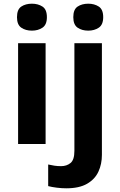

<svg xmlns="http://www.w3.org/2000/svg" viewBox="-20 -780 650 1040"><path d="M227 -546V0H78V-546ZM153 -760Q186 -760 210 -744.5Q234 -729 234 -686.8Q234 -646 210 -630Q186 -614 153 -614Q118.7 -614 95.4 -630Q72 -646 72 -686.8Q72 -729 95.4 -744.5Q118.7 -760 153 -760ZM339 240Q314 240 286.5 236.5Q259 233 241 228V111Q259 115 275 117.5Q291 120 311 120Q341 120 362 103Q383 86 383 37V-546H532V59Q532 109 513 150Q494 191 451.5 215.5Q409 240 339 240ZM377 -687Q377 -729 400.5 -744.5Q424 -760 458 -760Q491 -760 515 -744.5Q539 -729 539 -687Q539 -646 515 -630Q491 -614 458 -614Q424 -614 400.5 -630Q377 -646 377 -687Z"/></svg>

Font: Noto Sans Tangsa
Style: Regular
Weight: 400
Designer: David Williams
Foundry: Google LLC
Version: Version 1.504